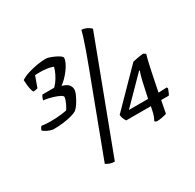

<svg xmlns="http://www.w3.org/2000/svg" viewBox="-179 -953 1270 1248"><g transform="rotate(-30 456.0 -329.5)"><path d="M100 -285Q91 -285 75 -290.5Q59 -296 45.5 -304Q32 -312 27 -318Q31 -329 35.5 -336Q40 -343 44 -344Q61 -341 78.5 -340Q96 -339 111 -339Q131 -339 154 -340.5Q177 -342 197.5 -344.5Q218 -347 230 -350Q233 -352 239 -362.5Q245 -373 251.5 -386.5Q258 -400 262 -412.5Q266 -425 266 -432Q266 -440 248 -449.5Q230 -459 200.5 -468Q171 -477 134 -482Q136 -489 140 -500Q144 -511 150 -517H257L228 -510Q244 -521 259.5 -542Q275 -563 287.5 -588.5Q300 -614 305 -636Q282 -645 258 -648Q234 -651 211 -651Q203 -651 192.5 -651Q182 -651 171 -650L142 -569Q139 -567 129 -565Q119 -563 108 -563Q102 -575 98.5 -590.5Q95 -606 93.5 -623.5Q92 -641 91 -659Q115 -675 149 -685.5Q183 -696 218.5 -702Q254 -708 284 -708Q295 -708 312.5 -702Q330 -696 348 -687.5Q366 -679 378.5 -670Q391 -661 391 -654Q391 -638 381 -617Q371 -596 355.5 -575Q340 -554 322 -535.5Q304 -517 287 -505L286 -503Q321 -493 333.5 -477.5Q346 -462 346 -441Q346 -429 338.5 -411Q331 -393 320 -373.5Q309 -354 297.5 -339Q286 -324 278 -318Q266 -310 238 -302Q210 -294 174 -289.5Q138 -285 100 -285ZM339 96Q319 96 302 89.5Q285 83 275 76L497 -513Q522 -579 538.5 -626Q555 -673 565 -705Q575 -737 579 -755Q605 -752 623 -742Q641 -732 648 -723ZM707 6Q705 6 700 3Q695 0 692 -2Q698 -13 704.5 -29Q711 -45 715 -66L722 -99H537Q527 -114 523 -126Q519 -138 518 -151L768 -406Q777 -408 791 -411Q805 -414 821 -416.5Q837 -419 851 -419L866 -409Q862 -394 858 -380Q854 -366 849.5 -345Q845 -324 837 -287L809 -150L872 -153L877 -144Q873 -134 867.5 -120Q862 -106 857 -100H800L782 -7Q772 -3 748.5 1.5Q725 6 707 6ZM586 -149H730L756 -268Q760 -285 765.5 -305Q771 -325 776 -335L771 -337Z"/></g></svg>

Font: Texturina 12pt Medium
Style: Italic
Weight: 500
Italic angle: -11°
Designer: Guillermo Torres Carreño
Foundry: Omnibus-Type
Version: Version 1.002